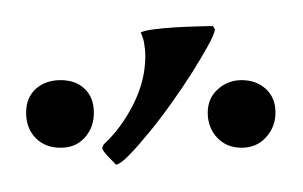

<svg xmlns="http://www.w3.org/2000/svg" viewBox="-107 -604 227 144"><path d="M-61.5 -543.9Q-50.3 -543.9 -43.5 -537.4Q-36.6 -530.8 -36.6 -519.5Q-36.6 -508.3 -43.5 -500.7Q-50.3 -493.2 -61.5 -493.2Q-73.2 -493.2 -80.3 -500.5Q-87.4 -507.8 -87.4 -519.5Q-87.4 -530.8 -80.1 -537.4Q-72.8 -543.9 -61.5 -543.9ZM74.2 -543.9Q85 -543.9 92.3 -537.4Q99.6 -530.8 99.6 -519.5Q99.6 -508.8 92.5 -501Q85.4 -493.2 74.2 -493.2Q63 -493.2 55.9 -500.7Q48.8 -508.3 48.8 -519.5Q48.8 -530.3 56.4 -537.1Q64 -543.9 74.2 -543.9ZM-1.5 -579.6Q1 -581.1 8.5 -582Q16.1 -583 24.7 -583.5Q33.2 -584 41 -584.2Q48.8 -584.5 52.7 -584.5L54.2 -582Q53.7 -578.1 48.8 -569.3Q43.9 -560.5 36.9 -549.3Q29.8 -538.1 21.2 -526.1Q12.7 -514.2 4.6 -504.4Q-3.4 -494.6 -10 -487.8Q-16.6 -481 -20 -480.5Q-21.5 -481.9 -25.9 -486.6Q-30.3 -491.2 -30.3 -493.2L-29.3 -495.6Q-16.1 -507.8 -7.1 -525.6Q2 -543.5 2 -562Q2 -566.4 1.2 -571Q0.5 -575.7 -1.5 -579.6Z"/></svg>

Font: CAT Linz
Style: Regular
Weight: 400
Designer: Peter Wiegel
Foundry: Peter Wiegel
Version: Version 1.08